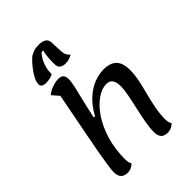

<svg xmlns="http://www.w3.org/2000/svg" viewBox="-296 -1171 1329 1329"><g transform="rotate(-45 368.5 -506.5)"><path d="M151 25Q115 25 98.5 6.5Q82 -12 82 -46Q82 -67 89 -114Q96 -161 107.5 -225.5Q119 -290 134 -366.5Q149 -443 164.5 -523.5Q180 -604 195 -682L151 -732Q175 -752 207.5 -763.5Q240 -775 266 -775Q294 -775 306 -762.5Q318 -750 318 -720Q318 -696 309 -656.5Q300 -617 285.5 -558Q271 -499 253 -415L263 -410Q302 -481 348.5 -522.5Q395 -564 443.5 -582Q492 -600 535 -600Q599 -600 631 -568Q663 -536 663 -467Q663 -421 652.5 -371Q642 -321 628 -268Q614 -215 603.5 -161.5Q593 -108 593 -55Q593 -39 596 -25Q599 -11 606 -3Q575 25 542 25Q506 25 490.5 6.5Q475 -12 475 -46Q475 -87 484.5 -139.5Q494 -192 506.5 -246.5Q519 -301 528.5 -350Q538 -399 538 -434Q538 -472 524 -493.5Q510 -515 477 -515Q433 -515 384.5 -481.5Q336 -448 294.5 -387Q253 -326 227 -241.5Q201 -157 201 -55Q201 -39 204 -25Q207 -11 213 -3Q184 25 151 25ZM187 -814Q166 -814 155 -822.5Q144 -831 144 -843Q144 -869 161 -900.5Q178 -932 203 -962.5Q228 -993 251 -1013Q269 -1024 288.5 -1031Q308 -1038 343 -1038Q371 -1038 391.5 -1026Q412 -1014 413 -985L417 -898Q418 -873 426.5 -857.5Q435 -842 447 -833Q429 -823 413 -818.5Q397 -814 378 -814Q353 -814 337 -825.5Q321 -837 321 -871Q321 -903 323.5 -933Q326 -963 333 -988H318Q301 -972 287 -947Q273 -922 265.5 -892Q258 -862 259 -832Q252 -825 232 -819.5Q212 -814 187 -814Z"/></g></svg>

Font: Lemonada
Style: Regular
Weight: 400
Designer: Mohamed Gaber (Arabic), Eduardo Tunni (Latin)
Foundry: Kief Type Foundry
Version: Version 4.005